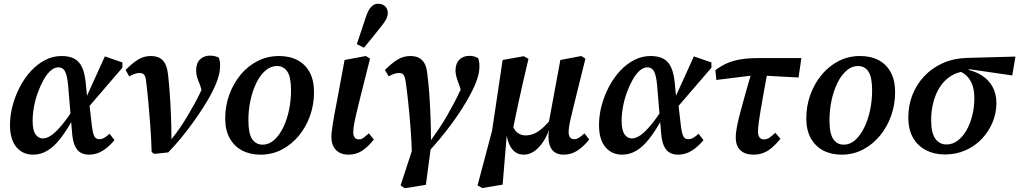

<svg xmlns="http://www.w3.org/2000/svg" viewBox="-20 -806 5404 1018"><path d="M156 14Q100 14 66.5 -26.5Q33 -67 33 -143Q33 -195 47 -247Q61 -299 86 -346.5Q111 -394 145 -430.5Q179 -467 220 -488Q261 -509 306 -509Q348 -509 374.5 -494.5Q401 -480 415 -449.5Q429 -419 434 -372L442 -291L451 -279L467 -140Q472 -99 480 -83.5Q488 -68 507 -68Q520 -68 533 -75.5Q546 -83 561 -97L587 -63Q557 -27 524 -6.5Q491 14 452 14Q426 14 407 3Q388 -8 376.5 -34Q365 -60 362 -104L341 -355Q336 -407 324.5 -428Q313 -449 290 -449Q268 -449 248 -431Q228 -413 211 -382.5Q194 -352 180.5 -315Q167 -278 160 -239Q153 -200 153 -165Q153 -115 168.5 -93.5Q184 -72 206 -72Q229 -72 253.5 -89.5Q278 -107 308 -143Q338 -179 375 -236L387 -170H364Q330 -109 297.5 -68Q265 -27 230 -6.5Q195 14 156 14ZM438 -225 427 -267 536 -507 629 -475V-447Z M784 0Q782 -71 777 -138Q772 -205 766.5 -265Q761 -325 755 -372Q754 -390 749.5 -400.5Q745 -411 738 -415Q731 -419 720 -419Q708 -419 694.5 -414.5Q681 -410 665 -401L646 -435Q681 -471 712 -490Q743 -509 779 -509Q807 -509 826 -499Q845 -489 856 -467.5Q867 -446 871 -411Q876 -366 880 -310.5Q884 -255 886.5 -193.5Q889 -132 889 -69H890Q915 -100 936 -131Q957 -162 976 -194Q995 -226 1012.5 -258Q1030 -290 1046 -324Q1054 -340 1059.5 -355.5Q1065 -371 1070 -386L1057 -302L1040 -357Q1032 -375 1026 -393.5Q1020 -412 1020 -432Q1020 -471 1040.5 -491Q1061 -511 1093 -511Q1110 -511 1122 -507.5Q1134 -504 1140 -500Q1143 -493 1145 -482.5Q1147 -472 1147 -458Q1147 -424 1134 -385.5Q1121 -347 1095 -299Q1078 -268 1053.5 -230Q1029 -192 1000 -152Q971 -112 938.5 -72.5Q906 -33 872 2L798 10Z M1362 14Q1306 14 1264 -8Q1222 -30 1198 -73Q1174 -116 1174 -178Q1174 -244 1195.5 -303.5Q1217 -363 1255.5 -409.5Q1294 -456 1346 -482.5Q1398 -509 1459 -509Q1516 -509 1557.5 -487Q1599 -465 1622 -422.5Q1645 -380 1645 -317Q1645 -252 1624 -192.5Q1603 -133 1564.5 -86.5Q1526 -40 1474.5 -13Q1423 14 1362 14ZM1373 -39Q1406 -39 1433.5 -63.5Q1461 -88 1481.5 -130Q1502 -172 1512.5 -223Q1523 -274 1523 -327Q1523 -397 1503.5 -426.5Q1484 -456 1448 -456Q1415 -456 1387 -431.5Q1359 -407 1339 -366Q1319 -325 1308 -274Q1297 -223 1297 -169Q1297 -98 1317 -68.5Q1337 -39 1373 -39Z M1828 14Q1786 14 1761.5 -10.5Q1737 -35 1737 -82Q1737 -93 1739 -109.5Q1741 -126 1744.5 -148.5Q1748 -171 1753 -199.5Q1758 -228 1765 -262L1807 -488L1920 -509L1942 -495L1909 -364Q1896 -313 1886.5 -274.5Q1877 -236 1870.5 -208.5Q1864 -181 1860 -161.5Q1856 -142 1854.5 -128.5Q1853 -115 1853 -105Q1853 -87 1860.5 -77Q1868 -67 1883 -67Q1897 -67 1909 -76.5Q1921 -86 1936 -99L1962 -66Q1933 -29 1901 -7.5Q1869 14 1828 14ZM1872 -572Q1885 -610 1897.5 -648.5Q1910 -687 1923 -725Q1931 -747 1940 -760Q1949 -773 1960 -779.5Q1971 -786 1985 -786Q2008 -786 2022 -772.5Q2036 -759 2036 -738Q2036 -720 2027.5 -704Q2019 -688 2002 -667Q1979 -638 1956.5 -610Q1934 -582 1910 -553Z M2126 192 2104 177 2172 -31 2266 -36 2238 174ZM2164 11Q2162 -62 2156.5 -131.5Q2151 -201 2144.5 -262.5Q2138 -324 2131 -373Q2128 -391 2124 -401Q2120 -411 2113 -415Q2106 -419 2096 -419Q2084 -419 2070 -414.5Q2056 -410 2041 -401L2021 -435Q2057 -471 2088 -490Q2119 -509 2155 -509Q2183 -509 2202 -499Q2221 -489 2232 -467.5Q2243 -446 2246 -411Q2252 -367 2256 -310.5Q2260 -254 2262.5 -191Q2265 -128 2265 -64H2266Q2289 -96 2310 -127.5Q2331 -159 2350 -192Q2369 -225 2386.5 -258Q2404 -291 2419 -324Q2428 -341 2434 -356.5Q2440 -372 2444 -386L2432 -301L2415 -355Q2408 -372 2402 -391Q2396 -410 2395 -430Q2395 -469 2415.5 -489.5Q2436 -510 2469 -510Q2485 -510 2496.5 -506Q2508 -502 2515 -498Q2518 -491 2520 -480.5Q2522 -470 2522 -454Q2522 -422 2509.5 -385Q2497 -348 2471 -300Q2454 -268 2429.5 -229.5Q2405 -191 2374.5 -149.5Q2344 -108 2311 -68.5Q2278 -29 2244 7Z M2537 191 2512 177 2589 -113 2645 -488 2757 -508 2782 -494Q2766 -427 2753.5 -372Q2741 -317 2731 -271Q2721 -225 2712.5 -184Q2704 -143 2696 -103L2667 -91L2645 173ZM2758 14Q2731 14 2712 0.5Q2693 -13 2681.5 -38Q2670 -63 2665 -98L2693 -156Q2702 -121 2721 -104.5Q2740 -88 2767 -88Q2788 -88 2809.5 -96.5Q2831 -105 2855.5 -126Q2880 -147 2908 -183L2915 -124H2894Q2876 -75 2853.5 -45Q2831 -15 2807 -0.5Q2783 14 2758 14ZM2968 14Q2929 14 2908.5 -10.5Q2888 -35 2888 -81Q2888 -99 2891 -116.5Q2894 -134 2897 -149L2889 -152L2951 -488L3062 -509L3084 -495L3038 -310Q3027 -265 3019 -232.5Q3011 -200 3005.5 -176Q3000 -152 2997.5 -135Q2995 -118 2995 -106Q2995 -87 3002.5 -77.5Q3010 -68 3024 -68Q3038 -68 3051 -76.5Q3064 -85 3079 -99L3104 -66Q3074 -29 3041.5 -7.5Q3009 14 2968 14Z M3279 14Q3223 14 3189.5 -26.5Q3156 -67 3156 -143Q3156 -195 3170 -247Q3184 -299 3209 -346.5Q3234 -394 3268 -430.5Q3302 -467 3343 -488Q3384 -509 3429 -509Q3471 -509 3497.5 -494.5Q3524 -480 3538 -449.5Q3552 -419 3557 -372L3565 -291L3574 -279L3590 -140Q3595 -99 3603 -83.5Q3611 -68 3630 -68Q3643 -68 3656 -75.5Q3669 -83 3684 -97L3710 -63Q3680 -27 3647 -6.5Q3614 14 3575 14Q3549 14 3530 3Q3511 -8 3499.5 -34Q3488 -60 3485 -104L3464 -355Q3459 -407 3447.5 -428Q3436 -449 3413 -449Q3391 -449 3371 -431Q3351 -413 3334 -382.5Q3317 -352 3303.5 -315Q3290 -278 3283 -239Q3276 -200 3276 -165Q3276 -115 3291.5 -93.5Q3307 -72 3329 -72Q3352 -72 3376.5 -89.5Q3401 -107 3431 -143Q3461 -179 3498 -236L3510 -170H3487Q3453 -109 3420.5 -68Q3388 -27 3353 -6.5Q3318 14 3279 14ZM3561 -225 3550 -267 3659 -507 3752 -475V-447Z M3778 -382 3773 -434Q3802 -456 3833.5 -470Q3865 -484 3905 -491Q3945 -498 4000 -498H4229L4214 -395L4013 -406H3972ZM3975 14Q3930 14 3905.5 -9.5Q3881 -33 3881 -77Q3881 -90 3883 -106.5Q3885 -123 3890.5 -149.5Q3896 -176 3906.5 -215.5Q3917 -255 3933 -312Q3949 -369 3972 -448L4054 -450Q4039 -369 4029 -313.5Q4019 -258 4013 -222Q4007 -186 4004 -164.5Q4001 -143 4000 -130Q3999 -117 3999 -108Q3999 -88 4007 -77.5Q4015 -67 4030 -67Q4046 -67 4059.5 -76Q4073 -85 4091 -102L4118 -70Q4096 -43 4074 -24Q4052 -5 4028 4.5Q4004 14 3975 14Z M4443 14Q4387 14 4345 -8Q4303 -30 4279 -73Q4255 -116 4255 -178Q4255 -244 4276.5 -303.5Q4298 -363 4336.5 -409.5Q4375 -456 4427 -482.5Q4479 -509 4540 -509Q4597 -509 4638.5 -487Q4680 -465 4703 -422.5Q4726 -380 4726 -317Q4726 -252 4705 -192.5Q4684 -133 4645.5 -86.5Q4607 -40 4555.5 -13Q4504 14 4443 14ZM4454 -39Q4487 -39 4514.5 -63.5Q4542 -88 4562.5 -130Q4583 -172 4593.5 -223Q4604 -274 4604 -327Q4604 -397 4584.5 -426.5Q4565 -456 4529 -456Q4496 -456 4468 -431.5Q4440 -407 4420 -366Q4400 -325 4389 -274Q4378 -223 4378 -169Q4378 -98 4398 -68.5Q4418 -39 4454 -39Z M4990 13Q4934 13 4890 -9.5Q4846 -32 4821 -75.5Q4796 -119 4796 -184Q4796 -248 4818 -303.5Q4840 -359 4881 -402.5Q4922 -446 4979.5 -471.5Q5037 -497 5108 -499L5364 -506L5347 -406L5120 -439L5101 -428Q5066 -426 5037 -411.5Q5008 -397 4985.5 -373Q4963 -349 4948 -317Q4933 -285 4925 -247.5Q4917 -210 4917 -168Q4917 -102 4939 -71Q4961 -40 4998 -40Q5030 -40 5057 -60Q5084 -80 5104 -114.5Q5124 -149 5135 -193Q5146 -237 5146 -285Q5146 -323 5137 -351Q5128 -379 5111 -398Q5094 -417 5068 -428L5098 -439Q5148 -430 5185 -406.5Q5222 -383 5242.5 -346Q5263 -309 5263 -259Q5263 -206 5242.5 -157Q5222 -108 5185.5 -69.5Q5149 -31 5099 -9Q5049 13 4990 13Z"/></svg>

Font: Source Serif 4 SemiBold
Style: Italic
Weight: 600
Italic angle: -12°
Designer: Frank Grießhammer
Foundry: Adobe Systems Incorporated
Version: Version 4.004;hotconv 1.0.116;makeotfexe 2.5.65601